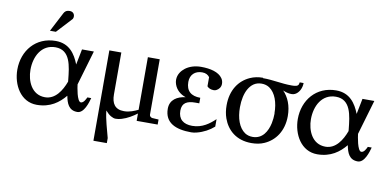

<svg xmlns="http://www.w3.org/2000/svg" viewBox="-84 -1000 2992 1467"><g transform="rotate(10 1412.0 -266.5)"><path d="M432 -205C405 -132 358 -57 278 -57C174 -57 133 -159 133 -245C133 -347 183 -447 292 -447C408 -447 420 -325 431 -217ZM470 -345C440 -422 392 -495 286 -495C131 -495 34 -376 34 -229C34 -111 101 11 226 11C331 11 397 -40 445 -98C456 -41 474 11 541 11C593 11 618 -75 628 -112H598C590 -95 576 -66 555 -66C525 -66 509 -179 507 -197L586 -466H494ZM352 -739C323 -739 312 -726 305 -712L228 -564H274L384 -683C388 -689 389 -696 389 -703C389 -721 377 -739 352 -739Z M758 -39C773 -22 787 -9 801 -1C815 7 827 11 838 11C853 11 868 9 884 4C928 -9 968 -34 1000 -58V-1H1163V-40L1114 -43C1104 -44 1092 -53 1092 -65V-495H1000V-87C970 -73 935 -57 891 -57C821 -57 794 -100 794 -170V-495H701V-202C702 -199 702 -196 702 -193L701 -194V206H805V167C789 101 766 36 758 -40Z M1315 -136C1315 -198 1356 -216 1417 -216H1448V-259C1377 -259 1337 -292 1337 -363C1337 -419 1374 -453 1429 -453C1458 -453 1475 -442 1487 -426V-355C1498 -342 1516 -334 1540 -334C1547 -334 1553 -336 1559 -339C1577 -348 1593 -366 1593 -392C1593 -408 1589 -422 1580 -435C1551 -477 1486 -493 1414 -493C1364 -493 1322 -478 1293 -456C1267 -436 1242 -405 1242 -362C1242 -351 1244 -340 1248 -328C1262 -287 1295 -258 1337 -244C1274 -236 1218 -205 1218 -134C1218 -24 1305 13 1425 13C1439 13 1453 11 1468 7C1519 -6 1564 -31 1599 -62V-120C1558 -81 1503 -37 1424 -37C1355 -37 1315 -70 1315 -136Z M2028 -241C2028 -214 2025 -188 2020 -163C2006 -98 1970 -34 1893 -34C1870 -34 1850 -40 1833 -51C1783 -85 1759 -156 1759 -241C1759 -297 1770 -349 1791 -385C1811 -419 1841 -447 1892 -447C1915 -447 1935 -441 1952 -430C2002 -396 2027 -324 2027 -240ZM1894 -493C1857 -493 1824 -486 1795 -473C1712 -436 1656 -356 1656 -238C1656 -202 1661 -169 1672 -138C1703 -51 1775 14 1892 14C1929 14 1962 8 1991 -5C2073 -41 2131 -121 2131 -237C2131 -318 2104 -381 2062 -424C2080 -416 2105 -408 2129 -408C2139 -408 2148 -410 2156 -414C2185 -428 2206 -466 2206 -507H2176C2175 -502 2174 -497 2173 -493C2168 -475 2145 -473 2120 -473C2037 -473 1977 -490 1894 -490Z M2608 -205C2581 -132 2534 -57 2454 -57C2350 -57 2309 -159 2309 -245C2309 -347 2359 -447 2468 -447C2584 -447 2596 -325 2607 -217ZM2646 -345C2616 -422 2568 -495 2462 -495C2307 -495 2210 -376 2210 -229C2210 -111 2277 11 2402 11C2507 11 2573 -40 2621 -98C2632 -41 2650 11 2717 11C2769 11 2794 -75 2804 -112H2774C2766 -95 2752 -66 2731 -66C2701 -66 2685 -179 2683 -197L2762 -466H2670Z"/></g></svg>

Font: Veleka
Style: Regular
Weight: 400
Designer: Stefan Peev, Context Ltd, 2016; SIL International, 1997-2014.
Foundry: Stefan Peev, Context Ltd, 2016
Version: Version 1.000